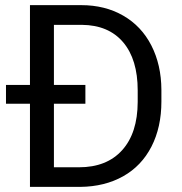

<svg xmlns="http://www.w3.org/2000/svg" viewBox="-20 -731 710 751"><path d="M97.2 0V-325.2H3.4V-398.9H97.2V-710.9H297.9Q390.6 -710.9 461.9 -669.9Q533.2 -628.9 572 -553.2Q610.8 -477.5 611.3 -379.4V-334Q611.3 -233.4 572.5 -157.7Q533.7 -82 461.7 -41.5Q389.6 -1 293.9 0ZM314 -325.2H190.9V-76.7H289.1Q397.5 -76.7 457.8 -143.6Q518.1 -210.4 518.6 -332V-377.4Q518.6 -498.5 461.7 -565.7Q404.8 -632.8 300.3 -633.8H190.9V-398.9H314Z"/></svg>

Font: TypoPRO Roboto
Style: Regular
Weight: 400
Designer: Google
Version: Version 2.136; 2016